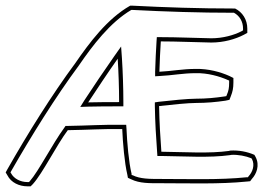

<svg xmlns="http://www.w3.org/2000/svg" viewBox="-24 -636 933 677"><path d="M-4 -28 2 -18C15 8 44 21 73 21H84L92 13C127 -26 174 -122 215 -177C286 -178 340 -182 407 -181C409 -133 415 -62 425 -20L427 -9L438 -4C468 11 505 10 539 10C641 10 750 14 848 4L858 3L864 -5C880 -22 893 -53 877 -83L873 -90C848 -101 818 -107 787 -105H786L785 -104C714 -94 628 -100 545 -101C541 -155 538 -204 537 -262C582 -267 639 -273 668 -273C703 -273 738 -276 771 -281L785 -284L790 -297C796 -312 799 -325 799 -345V-361L785 -368C754 -382 711 -394 666 -393C620 -393 580 -385 538 -383C539 -421 541 -456 543 -490C602 -490 661 -487 721 -486C765 -486 806 -498 835 -513L848 -520V-535C848 -567 831 -593 805 -606H799C679 -606 558 -610 443 -616H435C354 -570 291 -485 242 -414C159 -302 73 -164 2 -39ZM13 -28 15 -32C86 -156 171 -293 254 -405C302 -475 364 -557 439 -601H443C559 -595 679 -591 799 -591H801C821 -580 833 -560 833 -535V-529L828 -526C801 -512 762 -501 721 -501C662 -502 602 -505 543 -505H529L528 -491C526 -457 524 -421 523 -383V-367L539 -368C583 -370 621 -378 666 -378C708 -379 750 -367 779 -354L784 -352V-345C784 -326 782 -316 776 -302L774 -297L768 -296C735 -291 702 -288 668 -288C637 -288 580 -282 535 -277L522 -275V-262C523 -204 526 -154 530 -100L531 -86H545C627 -85 714 -79 787 -89L792 -90C817 -91 842 -86 862 -78L864 -76C876 -54 866 -29 853 -15L850 -11H846C749 -1 641 -5 539 -5C504 -5 470 -5 444 -18L440 -19V-23C430 -63 424 -135 422 -182L421 -196H407C339 -197 285 -193 215 -192H207L203 -186C161 -129 112 -32 81 3L78 6H73C48 6 25 -6 15 -25ZM259 -259 287 -260C325 -261 359 -261 396 -261H411V-276C411 -325 409 -383 406 -430L403 -472L379 -438C341 -384 309 -336 274 -283ZM287 -275C322 -328 353 -375 391 -429C394 -382 396 -325 396 -276C359 -276 325 -276 287 -275Z"/></svg>

Font: Snowfall
Style: BlkOl
Weight: 900
Designer: Jasper
Foundry: Cannot Into Space Fonts
Version: Version 0.9